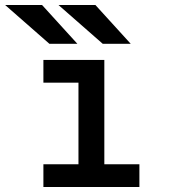

<svg xmlns="http://www.w3.org/2000/svg" viewBox="-52 -752 688 772"><path d="M263.5 -5V-511H367.5V-5ZM122.5 0V-91.5H508.5V0ZM122.5 -419.5V-511H328.5V-419.5ZM361 -576 183 -732H331.5L473.5 -576ZM146.5 -576 -31.5 -732H117L259 -576Z"/></svg>

Font: Overpass Mono Light SemiBold
Style: Regular
Weight: 600
Monospace: yes
Version: Version 4.000